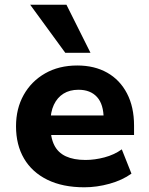

<svg xmlns="http://www.w3.org/2000/svg" viewBox="-20 -784 633 815"><path d="M338 11Q246 11 181 -21Q116 -53 82 -111Q48 -169 48 -248Q48 -323 80.5 -381Q113 -439 171.5 -472.5Q230 -506 308 -506Q381 -506 435 -475.5Q489 -445 519 -387.5Q549 -330 549 -251V-211H174V-294H434L420 -279Q420 -341 392 -372Q364 -403 313 -403Q276 -403 249.5 -386.5Q223 -370 208.5 -339Q194 -308 194 -263V-252Q194 -201 210 -168.5Q226 -136 259.5 -120.5Q293 -105 343 -105Q382 -105 423.5 -116Q465 -127 497 -150L538 -47Q499 -19 445 -4Q391 11 338 11ZM257 -560 108 -764H262L364 -560Z"/></svg>

Font: Nunito Sans 10pt ExtraBold
Style: Regular
Weight: 800
Designer: Vernon Adams
Foundry: Vernon Adams
Version: Version 3.101;gftools[0.9.27]